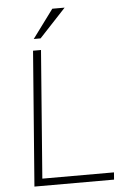

<svg xmlns="http://www.w3.org/2000/svg" viewBox="-61 -966 654 1009"><g transform="rotate(-5 266.0 -461.5)"><path d="M134 -712H176L124 -38H502L499 0H79ZM143 -773 254 -923H319L179 -773Z"/></g></svg>

Font: Muli ExtraLight
Style: Italic
Weight: 275
Italic angle: -4.541°
Designer: Vernon Adams
Foundry: Vernon Adams
Version: Version 2.001